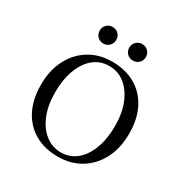

<svg xmlns="http://www.w3.org/2000/svg" viewBox="-172 -888 1005 1040"><g transform="rotate(30 330.0 -367.5)"><path d="M329.8 11.3Q246.8 11.3 185.5 -23.8Q124.2 -58.9 90.3 -124.6Q56.5 -190.3 56.5 -281.5Q56.5 -371.8 91.1 -439.1Q125.8 -506.5 187.5 -544.4Q249.2 -582.3 329.8 -582.3Q412.9 -582.3 474.2 -547.2Q535.5 -512.1 569.4 -446.8Q603.2 -381.5 603.2 -289.5Q603.2 -199.2 568.5 -131.9Q533.9 -64.5 472.2 -26.6Q410.5 11.3 329.8 11.3ZM331.5 -16.9Q387.9 -16.9 429 -50.8Q470.2 -84.7 493.1 -145.6Q516.1 -206.5 516.1 -287.1Q516.1 -368.5 491.1 -428.6Q466.1 -488.7 423.8 -521.4Q381.5 -554 328.2 -554Q271.8 -554 230.6 -520.2Q189.5 -486.3 166.5 -425.4Q143.5 -364.5 143.5 -283.9Q143.5 -202.4 168.5 -142.3Q193.5 -82.3 236.3 -49.6Q279 -16.9 331.5 -16.9ZM237.1 -642.7Q214.5 -642.7 200 -657.7Q185.5 -672.6 185.5 -695.2Q185.5 -716.1 200 -731Q214.5 -746 237.1 -746Q259.7 -746 274.2 -731Q288.7 -716.1 288.7 -695.2Q288.7 -672.6 274.2 -657.7Q259.7 -642.7 237.1 -642.7ZM421.8 -642.7Q400 -642.7 385.1 -657.7Q370.2 -672.6 370.2 -695.2Q370.2 -716.1 385.1 -731Q400 -746 421.8 -746Q444.4 -746 459.3 -731Q474.2 -716.1 474.2 -695.2Q474.2 -672.6 459.3 -657.7Q444.4 -642.7 421.8 -642.7Z"/></g></svg>

Font: Playfair 5pt SemiExpanded Light
Style: Regular
Weight: 400
Version: Version 2.203